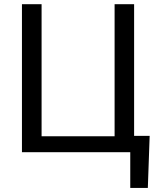

<svg xmlns="http://www.w3.org/2000/svg" viewBox="-20 -731 771 922"><path d="M85.4 -710.9H179.7V-76.7H530.3V-710.9H624V-78.6H698.7L689.9 171.4H605.5V0H85.4Z"/></svg>

Font: Noboto
Style: Regular
Weight: 400
Designer: Google
Version: Version 2.001101; 2014